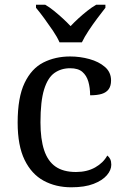

<svg xmlns="http://www.w3.org/2000/svg" viewBox="-20 -786 532 816"><path d="M283 10Q217 10 165.5 -18Q114 -46 84.5 -106.5Q55 -167 55 -265Q55 -372 84.5 -433.5Q114 -495 164.5 -520.5Q215 -546 278 -546Q320 -546 360 -535Q400 -524 426 -501.5Q452 -479 452 -444Q452 -421 442 -407Q432 -393 412.5 -387Q393 -381 363 -381Q363 -413 355.5 -439Q348 -465 330 -480.5Q312 -496 278 -496Q240 -496 211.5 -476Q183 -456 167.5 -406Q152 -356 152 -266Q152 -195 167.5 -148Q183 -101 216 -78Q249 -55 303 -55Q350 -55 384.5 -74.5Q419 -94 436 -125Q444 -119 448.5 -109.5Q453 -100 453 -86Q453 -63 434 -41Q415 -19 377.5 -4.5Q340 10 283 10ZM233 -606Q223 -629 205 -655.5Q187 -682 168 -708Q149 -734 133 -753V-766H172Q191 -755 210 -739.5Q229 -724 247 -707.5Q265 -691 280 -675Q295 -691 313 -707.5Q331 -724 350.5 -739.5Q370 -755 389 -766H428V-753Q413 -734 393.5 -708Q374 -682 356.5 -655.5Q339 -629 328 -606Z"/></svg>

Font: Noto Serif Kannada
Style: Regular
Weight: 400
Designer: Universal Thirst, Indian Type Foundry and the Monotype Design Team
Foundry: Monotype Imaging Inc.
Version: Version 2.003